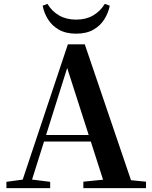

<svg xmlns="http://www.w3.org/2000/svg" viewBox="-20 -974 786 994"><path d="M200.9 -944.5 225.6 -954Q248.6 -915.4 286.1 -893.9Q323.5 -872.4 374 -872.4Q424.7 -872.4 461.8 -893.9Q499 -915.4 522.7 -954L548.4 -944.5Q540.9 -907.7 520.4 -874.4Q499.8 -841.1 463.7 -820.4Q427.6 -799.7 374 -799.7Q321 -799.7 284.9 -820.4Q248.8 -841.1 228.2 -874.4Q207.6 -907.7 200.9 -944.5ZM13.2 0V-32.6L112.6 -46.3H131.1L239.8 -32.6V0ZM82.8 0 331.4 -744.6H418.9L672.2 0H527.6L316.7 -656.5H337.4L334.2 -642.5L132 0ZM193.5 -241.1 200.6 -275H517.8L524.9 -241.1ZM411.5 0V-33.4L546.7 -47H597.4L736 -33.4V0Z"/></svg>

Font: Noto Serif SC
Style: Regular
Weight: 200
Designer: Ryoko NISHIZUKA 西塚涼子 (kana & ideographs); Frank Grießhammer (Latin, Greek & Cyrillic); Wenlong ZHANG 张文龙 (bopomofo); San
Foundry: Adobe
Version: Version 2.001;hotconv 1.1.0;makeotfexe 2.6.0